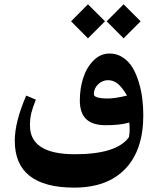

<svg xmlns="http://www.w3.org/2000/svg" viewBox="-20 -627 715 876"><path d="M459 -529.8 381.3 -452.1 304.2 -529.8 381.3 -607.4ZM466.8 -529.8 543.9 -607.4 621.6 -529.8 543.9 -452.1ZM633.8 -101.1Q633.8 57.6 551.8 143.3Q469.7 229 318.8 229Q47.4 229 47.4 15.1Q47.4 -70.3 99.6 -190.9L143.6 -172.4Q128.9 -135.7 122.8 -111.1Q116.7 -86.4 116.7 -54.2Q116.7 76.7 321.8 76.7Q513.2 76.7 568.4 -1.5Q573.7 -31.2 569.8 -67.9Q528.3 -55.7 462.9 -55.7Q402.3 -55.7 373.3 -83.5Q344.2 -111.3 344.2 -168.5Q344.2 -222.7 359.4 -270.5Q374.5 -318.4 406.2 -350.6Q438 -382.8 480 -382.8Q513.7 -382.8 540.5 -365Q567.4 -347.2 584.5 -318.8Q601.6 -290.5 613 -252.7Q624.5 -214.8 629.2 -177.2Q633.8 -139.6 633.8 -101.1ZM408.2 -197.3Q408.2 -177.7 472.2 -177.7Q505.4 -177.7 559.6 -190.9Q538.1 -227.5 518.1 -244.4Q498 -261.2 472.7 -261.2Q447.3 -261.2 427.7 -242.4Q408.2 -223.6 408.2 -197.3Z"/></svg>

Font: Parastoo FD
Style: Bold-FD
Weight: 700
Foundry: Saber Rastikerdar (saber.rastikerdar@gmail.com)
Version: Version 2.0.1